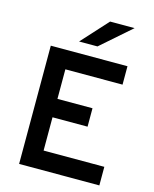

<svg xmlns="http://www.w3.org/2000/svg" viewBox="-133 -1010 882 1098"><g transform="rotate(15 308.0 -460.5)"><path d="M88 0V-700H542V-591H203.5V-416H411V-307H203.5V-110H563V0ZM238 -765 380 -921H525L347 -765Z"/></g></svg>

Font: Overpass SemiBold
Style: Regular
Weight: 600
Designer: Delve Withrington, Dave Bailey, Thomas Jockin
Foundry: Delve Fonts LLC
Version: Version 4.000